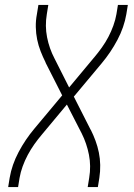

<svg xmlns="http://www.w3.org/2000/svg" viewBox="-20 -755 540 775"><path d="M13 0 19 -37Q28 -90 55 -141Q82 -192 119 -236L231 -370L164 -502V-503Q164 -503 164 -503Q164 -503 164 -503Q153 -525 144 -548Q135 -571 130 -595.5Q125 -620 124.5 -646Q124 -672 129 -698L135 -735H175L169 -698Q161 -650 170 -604.5Q179 -559 200 -519L259 -402L359 -522Q359 -522 359 -522Q359 -522 359 -522L360 -523Q376 -542 391 -563Q406 -584 417.5 -606Q429 -628 437.5 -651.5Q446 -675 450 -698L456 -735H496L490 -698Q481 -645 454 -594Q427 -543 390 -499L278 -365L345 -233V-232Q345 -232 345 -232Q345 -232 346 -232Q357 -210 365.5 -187Q374 -164 379 -139.5Q384 -115 384.5 -89Q385 -63 381 -37L375 0H334L340 -37Q348 -85 339 -130.5Q330 -176 310 -216L250 -333L150 -213Q133 -193 118.5 -172.5Q104 -152 92 -129.5Q80 -107 71.5 -83.5Q63 -60 59 -37L53 0Z"/></svg>

Font: Iosevka Curly XLtObl
Style: Regular
Weight: 200
Italic angle: -9°
Monospace: yes
Designer: Belleve Invis
Foundry: Belleve Invis
Version: Version 11.1.0; ttfautohint (v1.8.3)